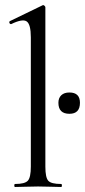

<svg xmlns="http://www.w3.org/2000/svg" viewBox="-20 -746 339 766"><path d="M40 0Q37 0 37 -6Q37 -12 40 -12Q79 -12 91 -25Q103 -38 103 -81V-597Q103 -649 86.5 -660.5Q70 -672 25 -650Q22 -649 19.5 -651.5Q17 -654 17 -657.5Q17 -661 20 -662L150 -725Q153 -727 157 -723.5Q161 -720 161 -717V-81Q161 -38 172.5 -25Q184 -12 224 -12Q227 -12 227 -6Q227 0 224 0Q214 0 183 -1Q152 -2 132 -2Q113 -2 82 -1Q51 0 40 0ZM257 -292Q213 -292 213 -336Q213 -355 224.5 -366Q236 -377 257 -377Q299 -377 299 -336Q299 -292 257 -292Z"/></svg>

Font: Cormorant
Style: Regular
Weight: 400
Designer: Christian Thalmann (Catharsis Fonts)
Version: Version 1.000;PS 001.000;hotconv 1.0.70;makeotf.lib2.5.58329